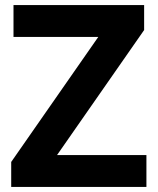

<svg xmlns="http://www.w3.org/2000/svg" viewBox="-20 -734 619 754"><path d="M555 0V-125H204L546 -616V-714H33V-589H366L24 -98V0Z"/></svg>

Font: Noto Sans Adlam
Style: Bold
Weight: 700
Designer: Mark Jamra, Neil Patel
Foundry: JamraPatel LLC
Version: Version 3.001